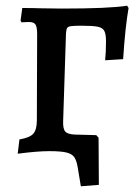

<svg xmlns="http://www.w3.org/2000/svg" viewBox="-20 -529 491 672"><path d="M252 57Q248 32 239.5 20.5Q231 9 211.5 4.5Q192 0 152 0Q111 0 42 9L48 -41Q84 -47 96.5 -61Q109 -75 109 -108L110 -410Q110 -435 104 -443.5Q98 -452 81 -452L55 -451L52 -457L58 -501Q98 -501 121 -500L197 -499Q361 -499 425 -509L430 -501Q418 -432 411 -322L348 -318Q351 -347 351 -384Q351 -410 345 -421Q339 -432 322 -435.5Q305 -439 265 -439Q239 -439 228.5 -437.5Q218 -436 215 -431Q212 -426 211 -413L201 -105Q200 -78 208.5 -68.5Q217 -59 242 -58L317 -56L325 -47L326 118L263 123Z"/></svg>

Font: Alegreya SC Medium
Style: Regular
Weight: 500
Designer: Juan Pablo del Peral
Foundry: Huerta Tipografica
Version: Version 2.007; ttfautohint (v1.6)